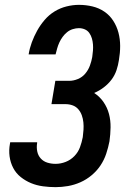

<svg xmlns="http://www.w3.org/2000/svg" viewBox="-20 -763 540 791"><path d="M209 8Q183 8 157 4.5Q131 1 108 -8.5Q85 -18 65.5 -33.5Q46 -49 34.5 -71Q23 -93 19.5 -118.5Q16 -144 21 -171Q21 -172 21.5 -173.5Q22 -175 22 -177H133Q133 -176 133 -175Q133 -174 133 -174Q130 -156 133.5 -139Q137 -122 148 -110Q159 -98 175 -93Q191 -88 209 -88Q230 -88 250.5 -96Q271 -104 286.5 -120Q302 -136 309.5 -156.5Q317 -177 321 -198Q323 -213 324 -228.5Q325 -244 323.5 -259Q322 -274 317 -288Q312 -302 302.5 -313Q293 -324 279 -329Q265 -334 249 -334H192L208 -430H265Q283 -430 301 -437.5Q319 -445 331.5 -460Q344 -475 350.5 -493Q357 -511 360 -528Q362 -542 363 -555Q364 -568 363 -580.5Q362 -593 358.5 -605Q355 -617 348 -627Q341 -637 329.5 -642Q318 -647 305 -647Q293 -647 280 -643Q267 -639 256.5 -630.5Q246 -622 238 -611Q230 -600 224.5 -588Q219 -576 215.5 -563.5Q212 -551 209 -539H98Q102 -564 111 -588.5Q120 -613 133 -636.5Q146 -660 164 -681Q182 -702 205 -716Q228 -730 254 -736.5Q280 -743 305 -743Q334 -743 361 -736.5Q388 -730 410 -715Q432 -700 446.5 -677.5Q461 -655 468 -628.5Q475 -602 475 -573.5Q475 -545 470 -516Q467 -495 460 -474Q453 -453 439.5 -435Q426 -417 407.5 -403Q389 -389 368 -380Q391 -365 406.5 -342.5Q422 -320 429 -293.5Q436 -267 435.5 -238Q435 -209 431 -181Q426 -155 417.5 -129.5Q409 -104 394 -81.5Q379 -59 357.5 -41Q336 -23 311 -12Q286 -1 260 3.5Q234 8 209 8Z"/></svg>

Font: Iosevka SS04
Style: Bold Italic
Weight: 700
Italic angle: -9°
Monospace: yes
Designer: Belleve Invis
Foundry: Belleve Invis
Version: Version 19.0.0; ttfautohint (v1.8.4)